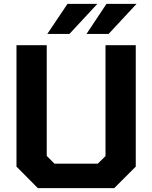

<svg xmlns="http://www.w3.org/2000/svg" viewBox="-20 -970 785 990"><path d="M224 -795 328 -950H482L338 -795ZM426 -795 529 -950H684L540 -795ZM175 0 65 -111V-737H221V-166L261 -126H484L524 -165V-737H680V-111L569 0Z"/></svg>

Font: Tomorrow SemiBold
Style: Regular
Weight: 600
Designer: Tony de Marco, Monica Rizzolli
Foundry: Just in Type
Version: Version 2.002